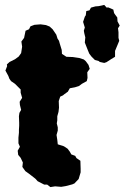

<svg xmlns="http://www.w3.org/2000/svg" viewBox="-20 -743 507 781"><path d="M185 18 172 8H160L133 -6L125 -15L119 -20L97 -37L83 -47L71 -64L73 -82L64 -101L54 -113L52 -130L61 -146L55 -160V-183L57 -203V-215L58 -231V-244L57 -270L59 -284L66 -296L61 -316L60 -329L70 -345L64 -366V-379L41 -402L25 -413L18 -423L14 -434L2 -456L9 -474L8 -481L19 -491L41 -502L56 -513L66 -527L70 -553L67 -574L78 -589L84 -618L98 -624L104 -636L120 -642L145 -644L167 -641L182 -635L194 -624L209 -602L214 -586L220 -577L223 -566L231 -540L232 -524L250 -512L276 -511L303 -507L321 -501L329 -494L340 -479L345 -463L335 -449L336 -426L333 -413L313 -402L301 -393L285 -388L264 -384L256 -370L242 -360L236 -355L225 -350L219 -332L220 -305L218 -288L213 -270V-254L211 -241L215 -225V-212L210 -194L213 -174L215 -156L240 -148L255 -138L264 -126L270 -115L286 -109L291 -100L307 -89L308 -57V-42L300 -15L283 3L274 7L247 14L229 17L204 15ZM325 -675 329 -681 331 -698 344 -701 350 -712 368 -717 381 -718 404 -723 414 -712 420 -713 441 -704 444 -690 448 -684 457 -672 458 -656 467 -639 460 -628 462 -612V-589L465 -577L458 -560L448 -536V-512L433 -503L413 -490L404 -487L386 -491L381 -495L366 -499L352 -513L343 -525L336 -542L325 -570L327 -591L323 -607L321 -618L325 -631L318 -654Z"/></svg>

Font: Winky Rough
Style: Bold
Weight: 700
Designer: Simon Atzbach
Foundry: typofactur
Version: Version 1.206; ttfautohint (v1.8.4.7-5d5b)